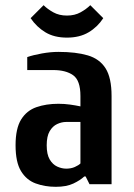

<svg xmlns="http://www.w3.org/2000/svg" viewBox="-20 -710 515 740"><path d="M195 10Q153 10 117.5 -3Q82 -16 61 -50.5Q40 -85 40 -150Q40 -215 61.5 -249.5Q83 -284 120.5 -297Q158 -310 205 -310Q228 -310 249.5 -307Q271 -304 290 -300V-340Q290 -400 262 -420Q234 -440 185 -440H85V-490Q108 -498 141.5 -504Q175 -510 205 -510Q273 -510 318.5 -496.5Q364 -483 387 -446.5Q410 -410 410 -340V0H325L310 -30H305Q289 -15 262.5 -2.5Q236 10 195 10ZM235 -60Q254 -60 268.5 -66.5Q283 -73 290 -80V-240H235Q218 -240 200.5 -232Q183 -224 171.5 -204.5Q160 -185 160 -150Q160 -115 171.5 -95.5Q183 -76 200.5 -68Q218 -60 235 -60ZM238 -565Q189 -565 155 -585.5Q121 -606 98 -640L148 -690Q163 -675 185.5 -662.5Q208 -650 238 -650Q268 -650 290.5 -662.5Q313 -675 328 -690L378 -640Q356 -606 321.5 -585.5Q287 -565 238 -565Z"/></svg>

Font: Cuprum
Style: Regular
Weight: 400
Designer: Jovanny Lemonad
Foundry: Jovanny Lemonad
Version: Version 3.000